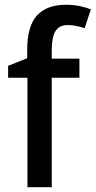

<svg xmlns="http://www.w3.org/2000/svg" viewBox="-20 -851 401 805"><path d="M313 -525H197V-66H95V-525H14V-575L94 -607V-641Q94 -742 135.5 -786.5Q177 -831 256 -831Q288 -831 314 -825.5Q340 -820 361 -812L335 -733Q319 -738 301 -742Q283 -746 264 -746Q229 -746 213 -721Q197 -696 197 -641V-605H313Z"/></svg>

Font: Noto Sans Malayalam UI SemiCondensed Medium
Style: Regular
Weight: 500
Width: 4
Designer: Jelle Bosma - Monotype Design Team
Foundry: Monotype Imaging Inc.
Version: Version 2.104; ttfautohint (v1.8.4.7-5d5b)